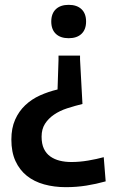

<svg xmlns="http://www.w3.org/2000/svg" viewBox="-20 -567 484 794"><path d="M311 -321 321 -137Q288 -129 257.5 -119Q227 -109 203.5 -93Q180 -77 166 -55Q152 -33 152 -2Q152 28 161.5 48Q171 68 188 80Q205 92 227 97.5Q249 103 275 103Q309 103 344.5 97Q380 91 409 83L417 183Q378 194 337 200.5Q296 207 252 207Q204 207 162.5 195.5Q121 184 91 160Q61 136 44 99Q27 62 27 10Q27 -37 42.5 -72Q58 -107 84.5 -132Q111 -157 145.5 -172.5Q180 -188 218 -197L222 -320V-337H311ZM264 -547Q298 -547 317 -529Q336 -511 336 -478Q336 -445 317 -427Q298 -409 264 -409Q230 -409 211 -427Q192 -445 192 -478Q192 -511 211 -529Q230 -547 264 -547Z"/></svg>

Font: Encode Sans Narrow
Style: SemiBold
Weight: 600
Designer: Pablo Impallari, Andres Torresi
Foundry: Pablo Impallari, Andres Torresi
Version: Version 1.000; ttfautohint (v1.00) -l 8 -r 50 -G 200 -x 14 -